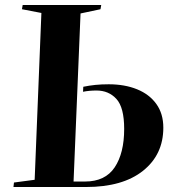

<svg xmlns="http://www.w3.org/2000/svg" viewBox="-20 -750 692 770"><path d="M146 -698 68 -713 71 -730H386L383 -713L303 -696L275 -22H321Q402 -22 440 -79Q478 -136 478 -233Q478 -319 447 -353Q416 -387 367 -387Q338 -387 313 -382L314 -402Q338 -407 362.5 -409.5Q387 -412 416 -412Q480 -412 529.5 -392Q579 -372 607 -333Q635 -294 635 -238Q635 -130 553.5 -65Q472 0 325 0H34L36 -18L119 -29Z"/></svg>

Font: Literata 72pt
Style: Bold Italic
Weight: 700
Italic angle: -2°
Designer: Latin by Veronika Burian and Jose Scaglione. Greek by Irene Vlachou. Cyrillic by Vera Evstafieva
Foundry: TypeTogether
Version: Version 3.002